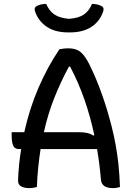

<svg xmlns="http://www.w3.org/2000/svg" viewBox="-20 -959 690 989"><path d="M170 4Q151 10 129 10Q106 10 89 1Q72 -8 73 -31Q76 -112 89 -191H79Q55 -191 47.5 -210Q40 -229 40 -262V-278H105Q132 -400 178.5 -507.5Q225 -615 286 -705Q295 -707 306 -708.5Q317 -710 332 -710Q358 -710 377 -702Q396 -694 413.5 -671.5Q431 -649 451 -605Q478 -549 505.5 -472Q533 -395 556 -304Q579 -213 590 -114Q593 -85 595 -54Q597 -23 598 4Q582 10 562 10Q504 10 500 -33Q493 -115 480 -191H189Q182 -146 177 -97.5Q172 -49 170 4ZM385 -278Q412 -278 429.5 -274Q447 -270 460 -261L466 -262Q446 -357 415 -446Q384 -535 341 -616H335Q293 -538 260 -455.5Q227 -373 206 -278ZM454 -939Q487 -938 506 -926Q518 -917 511 -899Q495 -850 451.5 -821Q408 -792 340 -792H332Q264 -792 221 -821Q178 -850 161 -899Q154 -917 166 -926Q185 -938 218 -939Q233 -903 260 -884.5Q287 -866 336 -862Q386 -866 412.5 -884.5Q439 -903 454 -939Z"/></svg>

Font: Recursive Sn Csl St
Style: Regular
Weight: 400
Version: Version 1.079;hotconv 1.0.112;makeotfexe 2.5.65598; ttfautoh